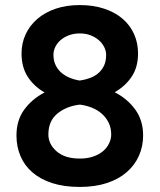

<svg xmlns="http://www.w3.org/2000/svg" viewBox="-20 -729 630 758"><path d="M295 9Q233 9 186.5 -6Q140 -21 108.5 -48Q77 -75 61 -112.5Q45 -150 45 -194Q45 -254 75.5 -296Q106 -338 156 -364Q114 -388 89.5 -426Q65 -464 65 -518Q65 -558 81 -593Q97 -628 127 -654Q157 -680 199.5 -694.5Q242 -709 295 -709Q349 -709 392 -694.5Q435 -680 464.5 -654.5Q494 -629 509.5 -594Q525 -559 525 -518Q525 -464 500 -426.5Q475 -389 433 -365Q483 -339 514 -296.5Q545 -254 545 -194Q545 -151 528.5 -114Q512 -77 480.5 -49.5Q449 -22 402.5 -6.5Q356 9 295 9ZM295 -103Q325 -103 348 -111Q371 -119 386.5 -132Q402 -145 410.5 -162.5Q419 -180 419 -198Q419 -224 409 -244.5Q399 -265 382 -280Q365 -295 342.5 -304Q320 -313 295 -316Q243 -310 207 -281Q171 -252 171 -198Q171 -160 203.5 -131.5Q236 -103 295 -103ZM295 -411Q316 -414 335 -421Q354 -428 368 -440Q382 -452 390.5 -469.5Q399 -487 399 -513Q399 -528 391.5 -543Q384 -558 370.5 -570Q357 -582 338 -589.5Q319 -597 295 -597Q271 -597 251.5 -589.5Q232 -582 218.5 -570Q205 -558 198 -543Q191 -528 191 -513Q191 -489 200 -471Q209 -453 223.5 -441Q238 -429 256.5 -421.5Q275 -414 295 -411Z"/></svg>

Font: PT Root UI Web Bold
Style: Regular
Weight: 700
Designer: Vitaly Kuzmin
Foundry: ParaType Ltd.
Version: Version 1.000W